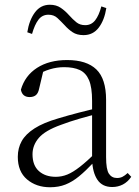

<svg xmlns="http://www.w3.org/2000/svg" viewBox="-20 -775 586 809"><path d="M191 14Q133 14 94 -19Q55 -52 55 -114Q55 -151 71.5 -180.5Q88 -210 125.5 -234Q163 -258 225 -276Q268 -289 312.5 -300.5Q357 -312 397 -321V-297Q357 -287 315.5 -275Q274 -263 237 -249Q170 -225 143.5 -194Q117 -163 117 -125Q117 -78 144 -54Q171 -30 215 -30Q240 -30 263.5 -39.5Q287 -49 316.5 -72Q346 -95 386 -134L392 -89H373Q341 -55 313 -32Q285 -9 256 2.5Q227 14 191 14ZM453 13Q411 13 390.5 -17.5Q370 -48 368 -102V-106V-350Q368 -407 355 -437.5Q342 -468 316 -480Q290 -492 250 -492Q220 -492 190 -483Q160 -474 128 -454L164 -482L145 -402Q141 -382 131 -374Q121 -366 105 -366Q74 -366 68 -397Q85 -456 136 -489Q187 -522 263 -522Q345 -522 386 -482.5Q427 -443 427 -354V-113Q427 -61 439 -43Q451 -25 473 -25Q486 -25 496 -30Q506 -35 518 -46L533 -30Q518 -8 497.5 2.5Q477 13 453 13ZM95 -639Q103 -690 127 -722.5Q151 -755 190 -755Q217 -755 236 -742Q255 -729 270 -712Q287 -693 302 -681Q317 -669 339 -669Q365 -669 381 -689.5Q397 -710 407 -748L428 -741Q420 -690 396 -658.5Q372 -627 332 -627Q304 -627 285.5 -639.5Q267 -652 253 -668Q237 -685 222 -699Q207 -713 184 -713Q158 -713 142 -692Q126 -671 115 -632Z"/></svg>

Font: Early Summer Mincho VF
Style: Regular
Weight: 250
Designer: GuiWonder
Version: Version 1.002